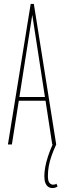

<svg xmlns="http://www.w3.org/2000/svg" viewBox="-20 -730 324 970"><path d="M20 0 135 -710H151L264 0H244L210 -221H75L40 0ZM78 -240H207L143 -655ZM245 220Q233 220 224 214Q215 208 209.5 195Q204 182 204 160Q204 139 208.5 114Q213 89 223 58.5Q233 28 249 -7L264 0Q250 30 240.5 57Q231 84 226.5 109Q222 134 222 159Q222 185 230 194Q238 203 248 203Q253 203 257 202Q261 201 265 198L271 212Q265 216 259 218Q253 220 245 220Z"/></svg>

Font: Georama ExtraCondensed Thin
Style: Regular
Weight: 100
Width: 2
Designer: Jean-Baptiste Levee
Foundry: Production Type
Version: Version 1.001